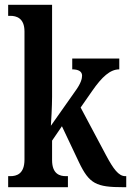

<svg xmlns="http://www.w3.org/2000/svg" viewBox="-20 -780 546 800"><path d="M14 0H263V-46H255C230 -46 197 -54 197 -113V-194L238 -254L309 -104C352 -14 381 0 494 0H506V-46H502C474 -46 452 -77 423 -131L316 -332L364 -401C405 -460 439 -491 477 -491V-536H281V-491C307 -491 322 -482 322 -465C322 -453 318 -433 292 -398L192 -256C193 -264 197 -341 197 -376V-760H14V-714H23C48 -714 82 -705 82 -649V-115C82 -55 49 -46 23 -46H14Z"/></svg>

Font: Noto Serif Sinhala ExtraCondensed SemiBold
Style: Regular
Weight: 600
Width: 2
Designer: Jelle Bosma - Monotype Design Team
Foundry: Monotype Imaging Inc.
Version: Version 2.007